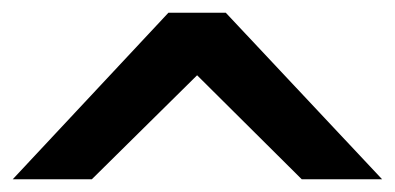

<svg xmlns="http://www.w3.org/2000/svg" viewBox="-23 -635 619 301"><path d="M331 -615H241L-3 -354H121L286 -517L450 -354H576Z"/></svg>

Font: Mint Spirit
Style: Bold
Weight: 700
Designer: HARENDAL Hirwen
Foundry: Arkandis Digital Foundry.
Version: Version 1.004;FFEdit